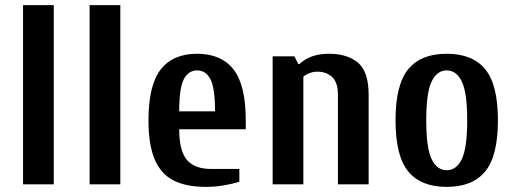

<svg xmlns="http://www.w3.org/2000/svg" viewBox="-20 -720 2005 750"><path d="M70 0V-700H190V0Z M330 0V-700H450V0Z M560 -250Q560 -388 608 -449Q656 -510 750 -510Q844 -510 892 -449Q940 -388 940 -250V-215H680Q680 -131 710 -95.5Q740 -60 805 -60H915V-10Q890 -2 855 4Q820 10 785 10Q706 10 657 -15.5Q608 -41 584 -98Q560 -155 560 -250ZM820 -285Q820 -376 802 -410.5Q784 -445 750 -445Q716 -445 698 -410.5Q680 -376 680 -285Z M1045 -500H1130L1145 -470H1150Q1192 -510 1265 -510Q1337 -510 1378.5 -475Q1420 -440 1420 -350V0H1300V-350Q1300 -398 1277.5 -419Q1255 -440 1220 -440Q1203 -440 1188 -434Q1173 -428 1165 -420V0H1045Z M1525 -250Q1525 -389 1574.5 -449.5Q1624 -510 1725 -510Q1826 -510 1875.5 -449.5Q1925 -389 1925 -250Q1925 -111 1875.5 -50.5Q1826 10 1725 10Q1624 10 1574.5 -50.5Q1525 -111 1525 -250ZM1805 -250Q1805 -358 1784 -401.5Q1763 -445 1725 -445Q1687 -445 1666 -401.5Q1645 -358 1645 -250Q1645 -142 1666 -98.5Q1687 -55 1725 -55Q1763 -55 1784 -98.5Q1805 -142 1805 -250Z"/></svg>

Font: Cuprum
Style: Bold
Weight: 700
Designer: Jovanny Lemonad
Foundry: Jovanny Lemonad
Version: Version 2.000